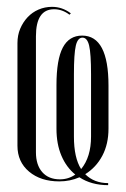

<svg xmlns="http://www.w3.org/2000/svg" viewBox="-20 -522 369 561"><path d="M85 -77Q85 -40 103.5 -19Q122 2 155 2Q180 2 200 -12Q174 -33 159.5 -67Q145 -101 145 -146V-273Q145 -348 163.5 -383Q182 -418 220 -418Q297 -418 297 -272V-146Q297 -101 279 -67Q261 -33 229 -13Q255 13 296 13V19Q247 19 212 -4Q185 8 153 8Q99 8 65 -20.5Q31 -49 31 -96V-396Q31 -419 39 -438Q47 -457 60.5 -471.5Q74 -486 92.5 -494Q111 -502 132 -502Q162 -502 187 -483L183 -479Q162 -495 138 -495Q85 -495 85 -416ZM217 -28Q246 -63 246 -123V-305Q246 -365 240.5 -388.5Q235 -412 221 -412Q207 -412 201.5 -388.5Q196 -365 196 -305V-123Q196 -61 217 -28Z"/></svg>

Font: Moniqa Cond Display
Style: Regular
Weight: 400
Width: 3
Designer: Rajesh Rajput
Foundry: Rajesh Rajput
Version: Version 1.000